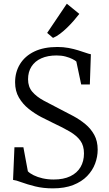

<svg xmlns="http://www.w3.org/2000/svg" viewBox="-20 -1003 587 1030"><path d="M263.5 7.5Q211.5 7.5 168.5 -3.2Q125.5 -14 95.2 -25.2Q65 -36.5 50 -38L57.5 -213H105.5L129.5 -84Q140 -73 160.8 -62.8Q181.5 -52.5 209.2 -46.2Q237 -40 268 -40Q321 -40 357.2 -57.5Q393.5 -75 412 -106.5Q430.5 -138 430.5 -180Q430.5 -221.5 411.2 -248.2Q392 -275 355 -296.8Q318 -318.5 264.5 -343.5Q236 -357 201 -375.2Q166 -393.5 134 -419Q102 -444.5 81.5 -479.5Q61 -514.5 61 -561.5Q61 -616.5 87.5 -659.5Q114 -702.5 164.5 -726.8Q215 -751 288 -751Q319.5 -751 347.5 -745.8Q375.5 -740.5 399 -733.2Q422.5 -726 440 -719.8Q457.5 -713.5 467.5 -712L462 -550H415.5L389.5 -673Q383 -679 368 -686.5Q353 -694 331.5 -699.8Q310 -705.5 283.5 -705.5Q236 -705.5 201.8 -690.2Q167.5 -675 149 -646.2Q130.5 -617.5 130.5 -577.5Q130.5 -537.5 153 -511Q175.5 -484.5 215 -463Q254.5 -441.5 305 -416Q339 -399 374 -380Q409 -361 438.2 -336.8Q467.5 -312.5 485.8 -279.2Q504 -246 504 -200Q504 -162 490.2 -125.2Q476.5 -88.5 447.5 -58.5Q418.5 -28.5 372.8 -10.5Q327 7.5 263.5 7.5ZM264 -800 233 -826.5 338.5 -983 405.5 -928.5Q393 -912 376.2 -892.8Q359.5 -873.5 340.5 -855Q321.5 -836.5 302 -821.8Q282.5 -807 265 -800Z"/></svg>

Font: Merriweather 24pt SemiCondensed Light
Style: Regular
Weight: 300
Width: 4
Designer: Eben Sorkin
Foundry: Eben Sorkin
Version: Version 2.100